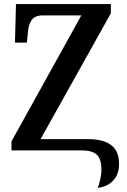

<svg xmlns="http://www.w3.org/2000/svg" viewBox="-20 -734 618 937"><path d="M475 97Q475 40 451.5 20Q428 0 380 0H36V-44L377 -659H190Q151 -659 135 -637Q119 -615 116 -574L111 -526H53L58 -714H521V-669L178 -55H410Q484 -55 522.5 -26Q561 3 561 66Q561 116 533 146.5Q505 177 457 183Q465 162 470 138Q475 114 475 97Z"/></svg>

Font: Noto Serif NarrowSemiBold
Style: Regular
Weight: 600
Width: 4
Designer: Monotype Design Team
Foundry: Monotype Imaging Inc.
Version: Version 1.001